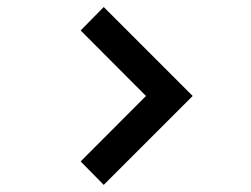

<svg xmlns="http://www.w3.org/2000/svg" viewBox="-20 -600 712 544"><path d="M273.9 -76.2 208.5 -142.6 393.6 -328.1 208.5 -513.7 273.9 -580.1 525.9 -328.1Z"/></svg>

Font: Manrope3 ExtraBold
Style: Bold
Weight: 800
Width: 4
Designer: Mikhail Sharanda
Foundry: Mikhail Sharanda
Version: Version 3.000;PS 003.000;hotconv 1.0.88;makeotf.lib2.5.64775